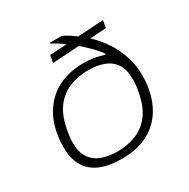

<svg xmlns="http://www.w3.org/2000/svg" viewBox="-165 -872 1015 1033"><g transform="rotate(-30 342.0 -355.5)"><path d="M304 12Q223 12 169 -11.5Q115 -35 88 -81.5Q61 -128 61 -196Q61 -259 74.5 -311Q88 -363 113 -403Q134 -436 161.5 -461.5Q189 -487 223 -504Q257 -521 296.5 -529.5Q336 -538 381 -538Q417 -538 448 -532Q479 -526 505 -518L508 -522Q488 -551 461 -578Q434 -605 405 -630L239 -620L247 -665L353 -671Q335 -684 316.5 -696Q298 -708 278 -718L279 -723H353Q373 -713 392 -701Q411 -689 428 -676L587 -686L579 -641L479 -634Q548 -569 585 -489Q622 -409 622 -326Q622 -258 605.5 -201Q589 -144 558 -102Q531 -65 493.5 -39.5Q456 -14 409 -1Q362 12 304 12ZM302 -34Q365 -34 418 -55Q471 -76 507.5 -124Q544 -172 559 -253Q562 -268 563.5 -280Q565 -292 566 -301.5Q567 -311 567 -318.5Q567 -326 567 -332Q567 -391 543.5 -426Q520 -461 478.5 -476.5Q437 -492 383 -492Q320 -492 267 -471Q214 -450 177 -402.5Q140 -355 125 -273Q121 -252 119 -238Q117 -224 116.5 -214Q116 -204 116 -195Q116 -136 140 -100.5Q164 -65 206 -49.5Q248 -34 302 -34Z"/></g></svg>

Font: Archivo Expanded Thin
Style: Italic
Weight: 250
Width: 7
Italic angle: -10°
Designer: Hector Gatti
Foundry: Omnibus-Type
Version: Version 2.001